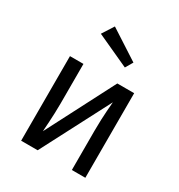

<svg xmlns="http://www.w3.org/2000/svg" viewBox="-184 -912 968 1036"><g transform="rotate(30 300.0 -393.5)"><path d="M387 -622 414 -668 230 -787 184 -715ZM500 -527H395L176 -103C176 -110 184 -198 184 -280V-527H100V0H203L425 -427C425 -420 416 -340 416 -246V0H500Z"/></g></svg>

Font: FiraMono Nerd Font
Style: Regular
Weight: 400
Designer: Carrois Corporate & Edenspiekermann AG
Foundry: Carrois Corporate GbR & Edenspiekermann AG
Version: Version 003.206;Nerd Fonts 3.3.0